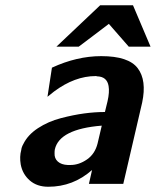

<svg xmlns="http://www.w3.org/2000/svg" viewBox="-20 -701 594 732"><path d="M195 -523 362 -681H487L554 -523H471L395 -610Q392 -608 337 -566L280 -523ZM61 -129Q62 -140 69 -152Q86 -187 125 -212.5Q164 -238 212 -250.5Q260 -263 301 -268.5Q342 -274 380 -274L390 -315Q398 -350 394 -373Q388 -409 350 -410Q348 -411 345 -411Q265 -411 186 -352L161 -332L178 -443Q273 -487 366 -487Q470 -487 505 -441Q540 -395 522 -310L450 0H319L331 -53Q259 11 164 11Q121 11 93.5 -13Q66 -37 59 -74Q54 -104 61 -129ZM189 -131Q188 -126 188 -117Q187 -97 200.5 -85Q214 -73 238 -72H249Q281 -72 311.5 -93Q342 -114 352 -154L368 -222Q206 -209 189 -131Z"/></svg>

Font: Coval
Style: ExtraBold Italic
Weight: 800
Foundry: Context Ltd
Version: Version 001.000